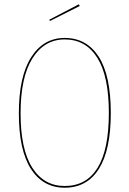

<svg xmlns="http://www.w3.org/2000/svg" viewBox="-20 -867 604 896"><path d="M497 -340Q497 -167 441.5 -79Q386 9 282 9Q181 9 124.5 -78.5Q68 -166 68 -338Q68 -510 125.5 -600Q183 -690 282 -690Q384 -690 440.5 -602.5Q497 -515 497 -340ZM76 -338Q76 -170 130.5 -84.5Q185 1 282 1Q383 1 435.5 -84Q488 -169 488 -340Q488 -512 434 -597.5Q380 -683 282 -683Q187 -683 131.5 -595Q76 -507 76 -338ZM352 -839 213 -769 210 -775 348 -847Z"/></svg>

Font: Fira Sans Compressed Eight
Style: Regular
Weight: 100
Width: 1
Designer: bBox Type GmbH & Carrois Corporate GbR & Edenspiekermann AG
Foundry: bBox Type GmbH & Carrois Corporate GbR & Edenspiekermann AG
Version: Version 4.301